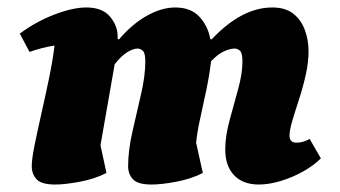

<svg xmlns="http://www.w3.org/2000/svg" viewBox="-20 -482 911 514"><path d="M128 12Q91 12 78 -2Q65 -16 65 -37Q65 -56 72.5 -93Q80 -130 90.5 -176.5Q101 -223 111 -271Q121 -319 126 -360Q93 -355 59 -343L33 -392Q76 -424 125.5 -443Q175 -462 211 -462Q254 -462 274.5 -437.5Q295 -413 295 -385V-377H299Q334 -418 373.5 -440Q413 -462 449 -462Q491 -462 514 -437Q537 -412 543 -377H547Q627 -462 709 -462Q744 -462 765 -445.5Q786 -429 796 -402Q806 -375 806 -345Q806 -315 798.5 -281.5Q791 -248 780.5 -216Q770 -184 762.5 -158.5Q755 -133 755 -119Q755 -100 774 -100Q791 -100 809 -110L839 -58Q820 -39 791.5 -23Q763 -7 731.5 2.5Q700 12 673 12Q630 12 606.5 -13Q583 -38 583 -82Q583 -117 594.5 -159.5Q606 -202 617.5 -243.5Q629 -285 629 -317Q629 -340 622.5 -346Q616 -352 608 -352Q596 -352 579.5 -344.5Q563 -337 545 -318Q541 -283 533 -244Q525 -205 516.5 -167.5Q508 -130 505 -100L523 -19Q492 -3 452 4.5Q412 12 386 12Q349 12 336 -2Q323 -16 323 -37Q323 -79 334.5 -129.5Q346 -180 357.5 -229.5Q369 -279 369 -317Q369 -340 362.5 -346Q356 -352 348 -352Q337 -352 321 -342.5Q305 -333 287 -310L249 -93L265 -19Q234 -3 194 4.5Q154 12 128 12Z"/></svg>

Font: Petrona Black
Style: Italic
Weight: 900
Italic angle: -9°
Designer: Ringo R. Seeber
Foundry: Ringo R. Seeber
Version: Version 2.001; ttfautohint (v1.8.3)